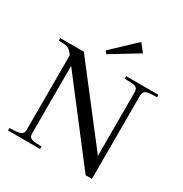

<svg xmlns="http://www.w3.org/2000/svg" viewBox="-212 -1109 1211 1270"><g transform="rotate(30 394.0 -474.0)"><path d="M177 -63V-579L622 0H670V-631C670 -680 696 -682 773 -683V-702H526V-683C611 -681 628 -680 628 -631V-152L203 -702H23V-683C92 -681 98 -681 134 -636V-63C134 -19 86 -21 29 -19V0H274V-19C212 -21 177 -19 177 -63ZM324 -782 500 -948 547 -888 340 -762Z"/></g></svg>

Font: Ortica Linear
Style: Regular
Weight: 400
Designer: Benedetta Bovani
Foundry: Collletttivo
Version: Version 2.000;Glyphs 3.1.2 (3151)